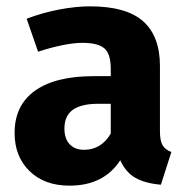

<svg xmlns="http://www.w3.org/2000/svg" viewBox="-20 -568 588 605"><path d="M520 -89 487 14Q438 10 407 -7.5Q376 -25 359 -63Q307 17 199 17Q120 17 73 -29Q26 -75 26 -149Q26 -236 90 -282Q154 -328 275 -328H329V-351Q329 -398 309 -415.5Q289 -433 239 -433Q213 -433 176 -425.5Q139 -418 100 -405L64 -509Q114 -528 166.5 -538Q219 -548 264 -548Q378 -548 431 -501Q484 -454 484 -360V-154Q484 -124 492.5 -110Q501 -96 520 -89ZM329 -147V-241H290Q236 -241 209.5 -222Q183 -203 183 -163Q183 -131 199.5 -113.5Q216 -96 245 -96Q299 -96 329 -147Z"/></svg>

Font: Statis Sans
Style: Bold
Weight: 700
Designer: bBox Type GmbH
Foundry: bBox Type GmbH
Version: Version 1.000